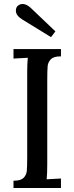

<svg xmlns="http://www.w3.org/2000/svg" viewBox="-20 -947 375 967"><path d="M48 0ZM218 -542V-121Q218 -71 215 -44L287 -48V0H48V-37H51Q85 -37 99 -51.5Q113 -66 115 -86Q117 -106 117 -158V-586Q117 -626 120 -656L48 -652V-700H287V-663H284Q250 -663 236 -648.5Q222 -634 220 -614Q218 -594 218 -542ZM94 -927Q112 -927 133 -909L259 -789L237 -760L92 -849Q60 -869 60 -893Q60 -906 66 -914Q69 -918 76.5 -922.5Q84 -927 94 -927Z"/></svg>

Font: Sumana
Style: Regular
Weight: 400
Designer: Cyreal, Alexei Vanyashin (Devanagari), Olga Karpushina (Latin)
Foundry: Cyreal
Version: Version 1.015;PS 001.015;hotconv 1.0.70;makeotf.lib2.5.58329